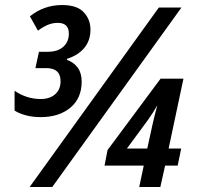

<svg xmlns="http://www.w3.org/2000/svg" viewBox="-20 -744 784 764"><path d="M142 -278Q110 -278 83.5 -285Q57 -292 38 -304V-383Q59 -368 85.5 -359Q112 -350 142 -350Q178 -350 199.5 -369Q221 -388 221 -421Q221 -473 164 -473H121L135 -538H171Q210 -538 232 -558Q254 -578 254 -610Q254 -653 210 -653Q189 -653 170 -645Q151 -637 131 -622L99 -679Q155 -724 227 -724Q286 -724 313 -695.5Q340 -667 340 -626Q340 -583 315.5 -553.5Q291 -524 247 -510L246 -506Q274 -496 289.5 -474.5Q305 -453 305 -419Q305 -353 260 -315.5Q215 -278 142 -278ZM98 0 612 -714H702L188 0ZM534 0 552 -85H396L408 -147L619 -431H710L651 -153H701L687 -85H637L618 0ZM485 -153H566L589 -258Q594 -277 597.5 -292.5Q601 -308 606 -325Q598 -311 588.5 -296Q579 -281 569 -267Z"/></svg>

Font: Noto Sans Condensed SemiBold
Style: Italic
Weight: 600
Width: 3
Italic angle: -12°
Designer: Monotype Design Team
Foundry: Monotype Imaging Inc.
Version: Version 2.013; ttfautohint (v1.8.4.7-5d5b)